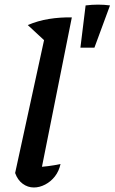

<svg xmlns="http://www.w3.org/2000/svg" viewBox="-20 -822 507 850"><path d="M185 -635 103 -711Q147 -730 196.5 -738Q246 -746 298 -745ZM155 -30 132 -81Q164 -83 192.5 -86.5Q221 -90 248 -96Q241 -64 223 -41Q205 -18 180 -5Q155 8 130 8Q103 8 80.5 -8.5Q58 -25 47 -56L190 -713L298 -745ZM336 -611 359 -798Q415 -805 467 -798L398 -611Z"/></svg>

Font: Piazzolla Thin
Style: Bold Italic
Weight: 700
Italic angle: -11.3°
Version: Version 2.005